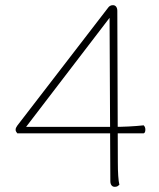

<svg xmlns="http://www.w3.org/2000/svg" viewBox="-20 -715 617 743"><path d="M436 -87Q436 -57 437.5 -34.5Q439 -12 442 0Q439 3 435 5.5Q431 8 424 8Q416 8 411.5 2Q407 -4 407 -14L404 -646L81 -224H419Q448 -224 478 -225.5Q508 -227 536 -230Q543 -223 542.5 -212Q542 -201 536 -199H47Q41 -206 40.5 -211.5Q40 -217 42.5 -221.5Q45 -226 47 -229L399 -686Q401 -689 405.5 -692Q410 -695 417 -695Q425 -695 429.5 -689Q434 -683 434 -673Z"/></svg>

Font: Arima Thin
Style: Regular
Weight: 100
Designer: Joana Correia and Natanael Gama
Foundry: NDISCOVER
Version: Version 1.101;gftools[0.9.23]